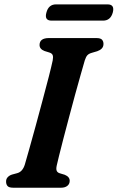

<svg xmlns="http://www.w3.org/2000/svg" viewBox="-20 -878 550 898"><path d="M245.5 -104.5Q241.5 -87 245.5 -78.5Q249.5 -70 261.5 -67L283 -60.5Q306 -51 306 -32.5Q306 -17.5 295 -8.8Q284 0 265.5 0H42.5Q22 0 15.2 -8Q8.5 -16 8.5 -28Q8 -40.5 15.8 -49Q23.5 -57.5 36 -61.5L60 -68Q85.5 -74.5 96 -108Q103 -132.5 116.8 -180.8Q130.5 -229 146.8 -289Q163 -349 179.2 -409.2Q195.5 -469.5 208.2 -519.2Q221 -569 226.5 -595.5Q229.5 -611 226.5 -619.8Q223.5 -628.5 210.5 -632.5L188 -639.5Q165 -648.5 165 -667.5Q165 -700 209 -700H430Q450.5 -700 457.2 -692.2Q464 -684.5 464 -672.5Q464 -659.5 456 -651.2Q448 -643 435 -638.5L409.5 -631Q395.5 -627 388.8 -619.8Q382 -612.5 376.5 -595.5Q369.5 -571.5 357.5 -529.2Q345.5 -487 331.2 -435Q317 -383 302.8 -329.2Q288.5 -275.5 276.2 -228.2Q264 -181 255.8 -147.8Q247.5 -114.5 245.5 -104.5ZM197 -819Q207 -857.5 242 -857.5H483Q517.5 -857.5 507.5 -819.5Q497 -781.5 462 -781.5H221.5Q186.5 -781.5 197 -819Z"/></svg>

Font: Fraunces 9pt Soft SemiBold
Style: Italic
Weight: 600
Italic angle: -16°
Version: Version 1.000;[b76b70a41]